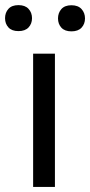

<svg xmlns="http://www.w3.org/2000/svg" viewBox="-60 -741 357 761"><path d="M157.7 0H71.3V-528.3H157.7ZM-40 -668.9Q-40 -690.9 -26.6 -705.8Q-13.2 -720.7 13.2 -720.7Q39.6 -720.7 53.2 -705.8Q66.9 -690.9 66.9 -668.9Q66.9 -647 53.2 -632.3Q39.6 -617.7 13.2 -617.7Q-13.2 -617.7 -26.6 -632.3Q-40 -647 -40 -668.9ZM169.9 -668Q169.9 -689.9 183.3 -705.1Q196.8 -720.2 223.1 -720.2Q249.5 -720.2 263.2 -705.1Q276.9 -689.9 276.9 -668Q276.9 -646 263.2 -631.3Q249.5 -616.7 223.1 -616.7Q196.8 -616.7 183.3 -631.3Q169.9 -646 169.9 -668Z"/></svg>

Font: TypoPRO Roboto
Style: Regular
Weight: 400
Designer: Google
Version: Version 2.136; 2016